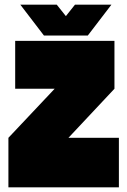

<svg xmlns="http://www.w3.org/2000/svg" viewBox="-20 -802 545 822"><path d="M489 -212V0H16V-212L214 -422H45V-627H470V-422L273 -212ZM67 -782H223L262 -733L301 -782H457L356 -650H168Z"/></svg>

Font: Blinker Black
Style: Regular
Weight: 900
Designer: Juergen Huber
Foundry: supertype
Version: Version 1.017;hotconv 1.0.117;makeotfexe 2.5.65602